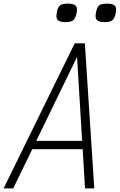

<svg xmlns="http://www.w3.org/2000/svg" viewBox="-36 -1039 661 1059"><path d="M-16 0 376 -800H432L484 0H433L420 -216H142L37 0ZM417 -262 389 -725 164 -262ZM541 -917Q508 -917 497.5 -929.5Q487 -942 494 -973Q499 -1000 511.5 -1009.5Q524 -1019 554 -1019Q587 -1019 598 -1007Q609 -995 602 -965Q596 -937 583.5 -927Q571 -917 541 -917ZM325 -917Q292 -917 281.5 -929.5Q271 -942 278 -973Q283 -1000 295.5 -1009.5Q308 -1019 338 -1019Q371 -1019 382 -1007Q393 -995 386 -965Q380 -937 367.5 -927Q355 -917 325 -917Z"/></svg>

Font: Victor Mono Thin Thin
Style: Italic
Weight: 250
Italic angle: -12°
Monospace: yes
Version: Version 1.561;gftools[0.9.30]